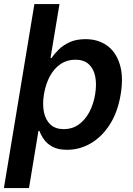

<svg xmlns="http://www.w3.org/2000/svg" viewBox="-33 -748 673 972"><path d="M306.6 10.3Q261.2 10.3 233.2 -4.9Q205.1 -20 189.7 -42Q174.3 -64 166.5 -85.4H161.6L113.8 204.1H-13.2L141.1 -727.5H268.1L222.7 -454.1H227.5Q241.7 -474.6 263.9 -496.8Q286.1 -519 319.6 -534.4Q353 -549.8 399.9 -549.8Q463.4 -549.8 508.5 -517.6Q553.7 -485.4 573.2 -423.1Q592.8 -360.8 578.1 -271Q563.5 -181.6 523.7 -118.9Q483.9 -56.2 427.5 -22.9Q371.1 10.3 306.6 10.3ZM290 -94.2Q332 -94.2 364.5 -116.9Q397 -139.6 418.7 -179.7Q440.4 -219.7 448.7 -271Q457 -321.8 449 -361.3Q440.9 -400.9 416 -423.3Q391.1 -445.8 348.1 -445.8Q306.6 -445.8 274.2 -424.1Q241.7 -402.3 220.2 -363.3Q198.7 -324.2 189.5 -271Q181.2 -218.8 189.7 -179Q198.2 -139.2 223.4 -116.7Q248.5 -94.2 290 -94.2Z"/></svg>

Font: Inter 16pt SemiBold
Style: Italic
Weight: 600
Italic angle: -9.3988°
Version: Version 4.001;git-66647c0bb